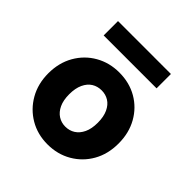

<svg xmlns="http://www.w3.org/2000/svg" viewBox="-189 -839 993 993"><g transform="rotate(45 307.5 -342.5)"><path d="M307 12Q234 12 176 -22Q118 -56 84 -115.5Q50 -175 50 -251Q50 -328 84 -387.5Q118 -447 176.5 -480.5Q235 -514 307 -514Q381 -514 439 -480.5Q497 -447 530.5 -387.5Q564 -328 564 -251Q564 -174 530.5 -115Q497 -56 438.5 -22Q380 12 307 12ZM307 -118Q337 -118 360.5 -133Q384 -148 398 -177.5Q412 -207 412 -251Q412 -295 398 -325Q384 -355 360.5 -369.5Q337 -384 308 -384Q278 -384 254.5 -369.5Q231 -355 217 -325Q203 -295 203 -251Q203 -207 217 -177.5Q231 -148 254.5 -133Q278 -118 307 -118ZM114 -592V-697H501V-592Z"/></g></svg>

Font: DM Sans 16pt Black
Style: Regular
Weight: 900
Version: Version 4.004;gftools[0.9.30]